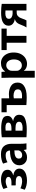

<svg xmlns="http://www.w3.org/2000/svg" viewBox="1604 -2146 742 3990"><g transform="rotate(-90 1975.0 -151.0)"><path d="M184 -284Q235 -284 264.5 -301.5Q294 -319 294 -345Q294 -372 269 -388Q244 -404 200 -404Q170 -404 135.5 -393.5Q101 -383 72 -367L43 -451Q85 -476 136.5 -488.5Q188 -501 241 -501Q321 -501 381.5 -468Q442 -435 442 -364Q442 -317 408 -287.5Q374 -258 329 -248V-244Q385 -238 425.5 -206Q466 -174 466 -120Q466 -63 428 -27.5Q390 8 334 23.5Q278 39 218 39Q166 39 115.5 27Q65 15 27 -8L57 -98Q85 -83 125 -73Q165 -63 203 -62Q255 -62 283 -80Q311 -98 311 -128Q311 -195 186 -195H118L117 -284Z M982 -98Q982 -20 991 28H864L854 -28H850Q827 3 787.5 21.5Q748 40 699 40Q649 40 611.5 18Q574 -4 554.5 -40.5Q535 -77 535 -118Q535 -215 616 -265Q697 -315 842 -314V-321Q842 -353 820 -378.5Q798 -404 740 -404Q701 -404 663 -393.5Q625 -383 599 -366L570 -458Q602 -477 652.5 -489.5Q703 -502 764 -502Q881 -502 931.5 -441.5Q982 -381 982 -282ZM845 -223Q769 -224 721.5 -202.5Q674 -181 674 -131Q674 -96 693.5 -78.5Q713 -61 745 -61Q780 -61 806.5 -80Q833 -99 843 -128Q845 -136 845 -145Q845 -154 845 -157Z M1117 -485Q1146 -490 1201.5 -493.5Q1257 -497 1314 -497Q1413 -497 1487 -471.5Q1561 -446 1561 -367Q1561 -320 1530.5 -290.5Q1500 -261 1455 -251V-249Q1515 -240 1550 -208Q1585 -176 1585 -123Q1585 -29 1494.5 2.5Q1404 34 1288 34Q1255 34 1213.5 32.5Q1172 31 1153 30L1117 28ZM1305 -284Q1359 -284 1390.5 -299.5Q1422 -315 1422 -349Q1422 -409 1316 -409Q1296 -409 1256 -405V-284ZM1255 -55Q1283 -52 1316 -52Q1366 -52 1403 -69.5Q1440 -87 1440 -126Q1440 -200 1307 -200H1255Z M1927 -332Q1987 -337 2015 -337Q2113 -337 2183.5 -293.5Q2254 -250 2254 -156Q2254 -72 2188 -25Q2109 33 1950 33Q1872 33 1786 26V-383H1637V-491H1927ZM1926 -66Q1940 -66 1948 -65L1986 -64Q2039 -64 2076 -84.5Q2113 -105 2113 -151Q2113 -200 2073.5 -220.5Q2034 -241 1979 -241Q1953 -241 1926 -235Z M2356 -318Q2356 -393 2352 -491H2476L2482 -415H2484Q2545 -502 2661 -502Q2721 -502 2770.5 -470Q2820 -438 2849.5 -378.5Q2879 -319 2879 -239Q2879 -149 2845 -86Q2811 -23 2757 8.5Q2703 40 2641 40Q2595 40 2557.5 22Q2520 4 2501 -26H2499V200H2356ZM2499 -191 2500 -156Q2509 -118 2539.5 -93Q2570 -68 2609 -68Q2668 -68 2701.5 -113Q2735 -158 2735 -233Q2735 -302 2703 -347Q2671 -392 2613 -392Q2574 -392 2542.5 -366Q2511 -340 2501 -299Q2499 -291 2499 -268Z M2929 -491H3376V-383H3224V28H3082V-383H2929Z M3890 28H3753V-175H3707Q3656 -175 3628 -141Q3612 -126 3601.5 -104.5Q3591 -83 3578 -46Q3575 -35 3567 -15Q3562 -1 3546 28H3399Q3416 5 3432 -31L3444 -61Q3459 -102 3473.5 -130.5Q3488 -159 3507 -178Q3530 -202 3570 -213V-216Q3517 -221 3476.5 -255Q3436 -289 3436 -346Q3436 -427 3517 -467Q3549 -483 3598 -491Q3647 -499 3703 -499Q3815 -499 3890 -486ZM3753 -408Q3726 -411 3690 -411Q3642 -411 3610.5 -393.5Q3579 -376 3579 -336Q3579 -300 3613.5 -280Q3648 -260 3690 -260Q3737 -260 3753 -261Z"/></g></svg>

Font: LINE Seed Sans KR Bold
Style: Regular
Weight: 700
Designer: LINE BX Design & Sandoll Inc & Dalton Maag Ltd
Foundry: Sandoll Inc.
Version: Version 1.000